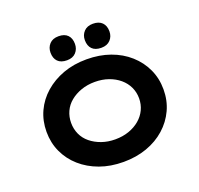

<svg xmlns="http://www.w3.org/2000/svg" viewBox="-155 -1095 1326 1277"><g transform="rotate(-20 508.5 -457.0)"><path d="M509 10Q417 10 341.5 -17.5Q266 -45 210.5 -94Q155 -143 124.5 -209Q94 -275 94 -353Q94 -431 124.5 -497Q155 -563 211 -612Q267 -661 342 -688.5Q417 -716 508 -716Q599 -716 674.5 -689Q750 -662 805.5 -612.5Q861 -563 891.5 -497Q922 -431 922 -353Q922 -275 891.5 -209Q861 -143 805.5 -93.5Q750 -44 674.5 -17Q599 10 509 10ZM508 -150Q561 -150 605 -165.5Q649 -181 681.5 -208.5Q714 -236 731.5 -273Q749 -310 749 -353Q749 -396 731.5 -433Q714 -470 681.5 -497.5Q649 -525 605 -540.5Q561 -556 508 -556Q456 -556 412 -540.5Q368 -525 335 -498Q302 -471 285 -433.5Q268 -396 268 -353Q268 -310 285 -272.5Q302 -235 335 -208Q368 -181 412 -165.5Q456 -150 508 -150ZM629 -754Q586 -754 564 -776.5Q542 -799 542 -839Q542 -875 565 -899.5Q588 -924 629 -924Q671 -924 693.5 -901.5Q716 -879 716 -839Q716 -803 693 -778.5Q670 -754 629 -754ZM386 -754Q343 -754 321 -776.5Q299 -799 299 -839Q299 -875 321.5 -899.5Q344 -924 386 -924Q428 -924 450 -901.5Q472 -879 472 -839Q472 -803 449.5 -778.5Q427 -754 386 -754Z"/></g></svg>

Font: Lexend Mega
Style: Bold
Weight: 700
Version: Version 1.007